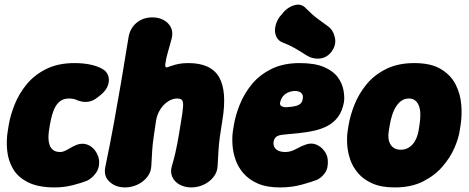

<svg xmlns="http://www.w3.org/2000/svg" viewBox="-20 -798 2053 840"><path d="M220 22Q148 22 103.5 0Q59 -22 37.5 -58.5Q16 -95 11.5 -138.5Q7 -182 14 -225L18 -250Q25 -293 44 -340.5Q63 -388 96.5 -429Q130 -470 182 -496Q234 -522 306 -522Q342 -522 372.5 -516Q403 -510 425 -498Q447 -487 453.5 -466.5Q460 -446 452 -424Q444 -402 421 -383L407 -372Q386 -355 363 -352.5Q340 -350 314 -361Q302 -367 282 -367Q261 -367 247 -358Q233 -349 223.5 -333Q214 -317 208 -295.5Q202 -274 198 -250L194 -225Q192 -211 192 -195Q192 -179 196.5 -165Q201 -151 212 -142Q223 -133 244 -133Q258 -133 279.5 -146Q301 -159 317 -165Q341 -173 361.5 -165.5Q382 -158 395.5 -140Q409 -122 413 -100Q417 -65 399.5 -41Q382 -17 360 -7Q338 2 299 12Q260 22 220 22Z M527 22Q486 22 459 -3Q432 -28 441 -69Q462 -170 478.5 -260.5Q495 -351 510.5 -442Q526 -533 542 -633Q548 -673 576.5 -697.5Q605 -722 647 -722Q675 -722 696.5 -710Q718 -698 728 -677.5Q738 -657 731 -629Q721 -592 714 -568Q707 -544 704 -523Q702 -511 703.5 -507Q705 -503 710 -503Q719 -506 732 -510.5Q745 -515 762.5 -518.5Q780 -522 804 -522Q903 -522 938.5 -460.5Q974 -399 953 -272Q946 -230 942 -200.5Q938 -171 936 -142Q934 -113 932 -72Q931 -45 914 -23.5Q897 -2 871 10Q845 22 817 22Q789 22 766.5 10Q744 -2 734 -23.5Q724 -45 732 -72Q741 -102 746.5 -126Q752 -150 756 -171.5Q760 -193 764 -217Q768 -241 773 -272Q780 -313 781 -333.5Q782 -354 776 -360.5Q770 -367 754 -367Q735 -367 715.5 -354.5Q696 -342 682 -320.5Q668 -299 663 -272Q657 -230 652.5 -200.5Q648 -171 646 -142Q644 -113 642 -72Q641 -45 624 -23.5Q607 -2 581 10Q555 22 527 22Z M1205 22Q1147 22 1108 5Q1069 -12 1045 -40Q1021 -68 1010 -100.5Q999 -133 997 -166Q995 -199 999 -225L1003 -250Q1010 -293 1029 -340.5Q1048 -388 1081.5 -429Q1115 -470 1167 -496Q1219 -522 1291 -522Q1358 -522 1398 -504.5Q1438 -487 1457.5 -460.5Q1477 -434 1482.5 -404.5Q1488 -375 1485 -352Q1478 -313 1459.5 -287.5Q1441 -262 1413.5 -247.5Q1386 -233 1353.5 -226Q1321 -219 1287 -215.5Q1253 -212 1221 -209Q1197 -207 1188 -199Q1179 -191 1177 -178Q1175 -165 1180.5 -154.5Q1186 -144 1198 -138.5Q1210 -133 1229 -133Q1252 -133 1276 -146.5Q1300 -160 1319 -166Q1343 -174 1363.5 -165.5Q1384 -157 1398 -139Q1412 -121 1414 -99Q1417 -62 1401 -40.5Q1385 -19 1366 -11Q1346 -3 1301.5 9.5Q1257 22 1205 22ZM1232 -329Q1274 -331 1288.5 -340Q1303 -349 1304 -364Q1307 -376 1303 -384Q1299 -392 1291 -396Q1283 -400 1272 -400Q1256 -400 1241.5 -394Q1227 -388 1217.5 -376Q1208 -364 1205 -347Q1204 -337 1213.5 -332.5Q1223 -328 1232 -329ZM1415 -683Q1438 -666 1445 -634.5Q1452 -603 1433 -576L1432 -574Q1411 -545 1379 -542Q1347 -539 1319 -557Q1293 -574 1268.5 -588Q1244 -602 1219 -611Q1197 -619 1188.5 -638.5Q1180 -658 1184.5 -681Q1189 -704 1203 -724L1210 -732Q1233 -764 1265.5 -774.5Q1298 -785 1319 -761Q1349 -731 1369 -716.5Q1389 -702 1415 -683Z M1991 -225Q1986 -192 1968 -150.5Q1950 -109 1916 -69.5Q1882 -30 1830.5 -4Q1779 22 1707 22Q1649 22 1610 5Q1571 -12 1547 -40Q1523 -68 1512 -100.5Q1501 -133 1499 -166Q1497 -199 1501 -225L1505 -250Q1512 -293 1531 -340.5Q1550 -388 1583.5 -429Q1617 -470 1669 -496Q1721 -522 1793 -522Q1865 -522 1908.5 -496Q1952 -470 1973 -429Q1994 -388 1998 -340.5Q2002 -293 1995 -250ZM1815 -250Q1819 -274 1819 -295.5Q1819 -317 1813.5 -333Q1808 -349 1797 -358Q1786 -367 1769 -367Q1751 -367 1737.5 -358Q1724 -349 1713.5 -333Q1703 -317 1696 -295.5Q1689 -274 1685 -250L1681 -225Q1678 -209 1679.5 -194Q1681 -179 1687.5 -167.5Q1694 -156 1705.5 -149.5Q1717 -143 1733 -143Q1750 -143 1763 -149.5Q1776 -156 1786 -167.5Q1796 -179 1802 -194Q1808 -209 1811 -225Z"/></svg>

Font: Winky Sans ExtraBold
Style: Italic
Weight: 800
Italic angle: -8.97852°
Designer: Simon Atzbach
Foundry: typofactur
Version: Version 1.205